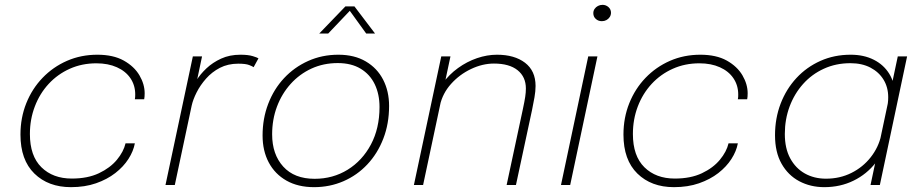

<svg xmlns="http://www.w3.org/2000/svg" viewBox="-20 -764 3798 793"><path d="M273 9Q179.5 9 122 -47.2Q64.5 -103.5 64.5 -208Q64.5 -277.5 88.5 -337.5Q112.5 -397.5 155.8 -442.5Q199 -487.5 256.8 -512.8Q314.5 -538 382 -538Q448 -538 491.2 -513.8Q534.5 -489.5 556 -452.8Q577.5 -416 577.5 -378.5Q577.5 -372 577 -365Q576.5 -358 575.5 -354H537Q538 -358 538.2 -363.5Q538.5 -369 538.5 -374Q538.5 -411.5 518.8 -440.8Q499 -470 462.8 -486.2Q426.5 -502.5 378 -502.5Q318.5 -502.5 268.2 -480Q218 -457.5 181 -417.5Q144 -377.5 123.8 -324.2Q103.5 -271 103.5 -210.5Q103.5 -120 151 -73.2Q198.5 -26.5 276.5 -26.5Q342 -26.5 388.5 -48.5Q435 -70.5 462.8 -104Q490.5 -137.5 498.5 -172H537Q531 -139.5 510.5 -107.5Q490 -75.5 456.2 -49.2Q422.5 -23 376.5 -7Q330.5 9 273 9Z M663.5 0 776.5 -531H814.5L783 -381.5L767 -384.5Q774.5 -405 790.8 -431.2Q807 -457.5 832.8 -481.8Q858.5 -506 893.5 -522Q928.5 -538 973 -538Q1005 -538 1023.8 -532.2Q1042.5 -526.5 1047.5 -523L1027.5 -486.5Q1023 -490 1008.8 -495.5Q994.5 -501 964 -501Q921.5 -501 888.2 -483.8Q855 -466.5 831 -439.2Q807 -412 792 -382.2Q777 -352.5 771.5 -327L702 0Z M1277 9Q1211 9 1163.2 -18Q1115.5 -45 1090 -93Q1064.5 -141 1064.5 -204.5Q1064.5 -274.5 1087.8 -335.2Q1111 -396 1153.2 -441.2Q1195.5 -486.5 1252.8 -512.2Q1310 -538 1377.5 -538Q1444 -538 1491 -510.2Q1538 -482.5 1562.5 -434.8Q1587 -387 1587 -326.5Q1587 -253 1563.2 -191.5Q1539.5 -130 1497.2 -85Q1455 -40 1398.5 -15.5Q1342 9 1277 9ZM1279.5 -25.5Q1355 -25.5 1415.8 -63Q1476.5 -100.5 1512 -167.2Q1547.5 -234 1547.5 -322Q1547.5 -375 1527.8 -416Q1508 -457 1469.5 -480.2Q1431 -503.5 1375 -503.5Q1316 -503.5 1266.5 -480.8Q1217 -458 1180.5 -417.5Q1144 -377 1124 -323.8Q1104 -270.5 1104 -209Q1104 -126.5 1149.8 -76Q1195.5 -25.5 1279.5 -25.5ZM1298.5 -625.5 1406.5 -737.5H1444L1529 -625.5H1492.5L1418.5 -728H1433L1335.5 -625.5Z M2072.5 0 2139.5 -313Q2146.5 -345.5 2149.2 -363.8Q2152 -382 2152 -398.5Q2152 -446.5 2117.8 -474Q2083.5 -501.5 2020 -501.5Q1973 -501.5 1925.5 -479Q1878 -456.5 1843 -417.5Q1808 -378.5 1797 -328.5L1772 -338.5Q1782 -383.5 1808.5 -420Q1835 -456.5 1871.8 -483Q1908.5 -509.5 1950.2 -523.8Q1992 -538 2032.5 -538Q2105 -538 2148.5 -504.8Q2192 -471.5 2192 -409Q2192 -387.5 2187.5 -362Q2183 -336.5 2177.5 -310L2111 0ZM1689.5 0 1802.5 -531H1840.5L1727.5 0Z M2297 0 2409.5 -531H2447.5L2335 0ZM2466 -676.5Q2451 -676.5 2440.8 -685.8Q2430.5 -695 2430.5 -709.5Q2430.5 -719.5 2435.8 -727.2Q2441 -735 2449.8 -739.5Q2458.5 -744 2468.5 -744Q2482.5 -744 2493 -734.8Q2503.5 -725.5 2503.5 -711.5Q2503.5 -701.5 2498.2 -693.5Q2493 -685.5 2484.5 -681Q2476 -676.5 2466 -676.5Z M2763.5 9Q2670 9 2612.5 -47.2Q2555 -103.5 2555 -208Q2555 -277.5 2579 -337.5Q2603 -397.5 2646.2 -442.5Q2689.5 -487.5 2747.2 -512.8Q2805 -538 2872.5 -538Q2938.5 -538 2981.8 -513.8Q3025 -489.5 3046.5 -452.8Q3068 -416 3068 -378.5Q3068 -372 3067.5 -365Q3067 -358 3066 -354H3027.5Q3028.5 -358 3028.8 -363.5Q3029 -369 3029 -374Q3029 -411.5 3009.2 -440.8Q2989.5 -470 2953.2 -486.2Q2917 -502.5 2868.5 -502.5Q2809 -502.5 2758.8 -480Q2708.5 -457.5 2671.5 -417.5Q2634.5 -377.5 2614.2 -324.2Q2594 -271 2594 -210.5Q2594 -120 2641.5 -73.2Q2689 -26.5 2767 -26.5Q2832.5 -26.5 2879 -48.5Q2925.5 -70.5 2953.2 -104Q2981 -137.5 2989 -172H3027.5Q3021.5 -139.5 3001 -107.5Q2980.5 -75.5 2946.8 -49.2Q2913 -23 2867 -7Q2821 9 2763.5 9Z M3384.5 9Q3327.5 9 3281.2 -15.5Q3235 -40 3208 -87.8Q3181 -135.5 3181 -205.5Q3181 -275.5 3204.2 -336Q3227.5 -396.5 3269.5 -441.8Q3311.5 -487 3368.5 -512.5Q3425.5 -538 3493.5 -538Q3548 -538 3589 -517.2Q3630 -496.5 3653 -459Q3676 -421.5 3676 -371.5Q3676 -356 3674.2 -342.8Q3672.5 -329.5 3669 -316H3642.5Q3645.5 -327.5 3647 -338.2Q3648.5 -349 3648.5 -362.5Q3648.5 -403.5 3629.2 -435Q3610 -466.5 3575 -484.8Q3540 -503 3492.5 -503Q3432.5 -503 3382.8 -480.2Q3333 -457.5 3297 -417.2Q3261 -377 3241.2 -324Q3221.5 -271 3221.5 -210.5Q3221.5 -151 3243.8 -110Q3266 -69 3304.2 -47.5Q3342.5 -26 3391.5 -26Q3449 -26 3496.5 -49.8Q3544 -73.5 3576.2 -114.5Q3608.5 -155.5 3619.5 -205.5L3648 -204.5Q3635 -141 3597.5 -92.8Q3560 -44.5 3505.2 -17.8Q3450.5 9 3384.5 9ZM3614 0H3575.5L3688 -531H3726.5Z"/></svg>

Font: Epilogue ExtraLight
Style: Italic
Weight: 250
Italic angle: -12°
Designer: Tyler Finck
Foundry: Etcetera Type Co
Version: Version 2.112